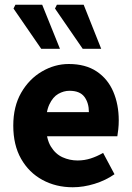

<svg xmlns="http://www.w3.org/2000/svg" viewBox="-20 -778 558 810"><path d="M287 12Q216 12 159 -19Q102 -50 69 -108Q36 -166 36 -248Q36 -329 69.5 -387Q103 -445 157 -476.5Q211 -508 270 -508Q341 -508 388 -476.5Q435 -445 458 -391Q481 -337 481 -270Q481 -251 479 -232.5Q477 -214 475 -203H150L148 -305H355Q355 -344 336 -369.5Q317 -395 273 -395Q249 -395 226 -382Q203 -369 188 -337Q173 -305 174 -248Q175 -192 194.5 -160Q214 -128 244 -114.5Q274 -101 307 -101Q336 -101 362.5 -109.5Q389 -118 415 -133L463 -43Q426 -17 379 -2.5Q332 12 287 12ZM154 -572 37 -742 45 -758H158L233 -572ZM329 -572 212 -742 220 -758H333L407 -572Z"/></svg>

Font: Source Sans 3 ExtraLight
Style: Bold
Weight: 700
Version: Version 3.052;hotconv 1.1.0;makeotfexe 2.6.0